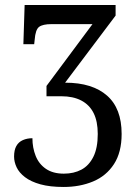

<svg xmlns="http://www.w3.org/2000/svg" viewBox="-20 -734 551 764"><path d="M233 10Q179 10 141 -0.5Q103 -11 79.5 -29Q56 -47 46 -68.5Q36 -90 36 -111Q36 -137 45 -153Q54 -169 71 -176.5Q88 -184 109 -184Q109 -146 122 -113.5Q135 -81 163 -62Q191 -43 234 -43Q274 -43 304 -59Q334 -75 351.5 -110Q369 -145 369 -201Q369 -251 352.5 -284Q336 -317 303.5 -334Q271 -351 224 -351H165V-392L348 -638H185Q150 -638 135.5 -627Q121 -616 118 -576L116 -558H73L78 -714H440V-672L239 -405Q294 -405 335.5 -392Q377 -379 406 -353.5Q435 -328 449.5 -290Q464 -252 464 -201Q464 -128 433.5 -81Q403 -34 350.5 -12Q298 10 233 10Z"/></svg>

Font: Noto Serif Condensed
Style: Regular
Weight: 400
Width: 3
Designer: Monotype Design Team
Foundry: Monotype Imaging Inc.
Version: Version 2.015